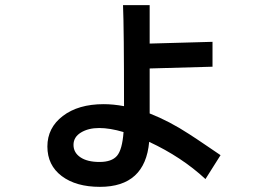

<svg xmlns="http://www.w3.org/2000/svg" viewBox="-20 -641 1040 746"><path d="M382.8 -236.3Q419.9 -236.3 461.9 -228.5Q461.9 -530.3 458 -621.1H561.5V-471.7L805.7 -478.5V-381.8L561.5 -375V-200.2Q638.7 -169.9 714.8 -120.1Q739.3 -104.5 785.2 -73.2Q831.1 -42 836.9 -38.1L778.3 54.7Q685.5 -31.2 559.6 -89.8Q543.9 85 368.2 85Q275.4 85 219.7 43Q164.1 1 164.1 -71.8Q164.1 -144.5 224.1 -190.4Q284.2 -236.3 382.8 -236.3ZM460 -127.9Q407.2 -143.6 365.2 -143.6Q323.2 -143.6 294.4 -126Q265.6 -108.4 265.6 -78.1Q265.6 -47.9 292.5 -29.8Q319.3 -11.7 366.7 -11.7Q414.1 -11.7 434.6 -35.6Q455.1 -59.6 460 -127.9Z"/></svg>

Font: GenEi M Gothic v2 Medium
Style: Regular
Weight: 500
Version: Version 2.0